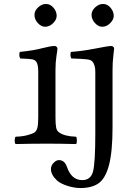

<svg xmlns="http://www.w3.org/2000/svg" viewBox="-20 -725 680 969"><path d="M442 -650Q442 -671 460.5 -688Q479 -705 500 -705Q522 -705 538 -686Q554 -667 554 -645Q554 -626 536 -608Q518 -590 496 -590Q476 -590 459 -609Q442 -628 442 -650ZM548 -84Q548 39 530.5 106.5Q513 174 479 199Q445 224 385 224Q356 224 322 213.5Q288 203 269 187Q237 158 237 128Q237 111 250.5 97Q264 83 277 83Q305 83 317 115Q340 184 395 184Q439 184 450 138.5Q461 93 461 -52V-364Q461 -397 446 -415Q439 -423 418.5 -425.5Q398 -428 340 -430Q332 -446 338 -463Q394 -467 456 -479Q527 -493 542 -493Q547 -493 551.5 -489Q556 -485 556 -480Q556 -474 552 -443Q548 -412 548 -372ZM260 -134Q260 -97 263.5 -80.5Q267 -64 278 -57Q305 -37 364 -35Q368 -30 368 -16Q368 -2 364 2Q278 0 218 0Q143 0 59 2Q54 -2 54 -16Q54 -30 59 -35Q93 -36 119 -43Q145 -50 155 -57Q165 -65 169 -81.5Q173 -98 173 -134V-364Q173 -401 162 -415Q155 -423 143 -425.5Q131 -428 82 -430Q74 -446 80 -463Q150 -470 194 -482Q237 -493 256 -493Q261 -493 265.5 -489Q270 -485 270 -480Q270 -474 265 -442.5Q260 -411 260 -372ZM154 -650Q154 -671 172.5 -688Q191 -705 212 -705Q234 -705 250 -686Q266 -667 266 -645Q266 -626 248 -608Q230 -590 208 -590Q188 -590 171 -608.5Q154 -627 154 -650Z"/></svg>

Font: Linux Libertine Mono O
Style: Mono
Weight: 400
Designer: Philipp H. Poll
Foundry: Philipp H. Poll
Version: Version 5.1.7